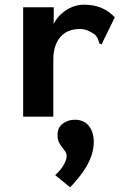

<svg xmlns="http://www.w3.org/2000/svg" viewBox="-20 -499 540 821"><path d="M79 -468H210L209 -338L195 -345Q198 -375 211 -399.5Q224 -424 244.5 -442Q265 -460 289.5 -469.5Q314 -479 340 -479Q380 -479 412 -466Q444 -453 471 -425L418 -317L415 -309L405 -313Q402 -321 399.5 -330Q397 -339 386 -351Q372 -361 356 -368Q340 -375 321 -375Q297 -375 276.5 -367.5Q256 -360 241 -344Q226 -328 217 -303.5Q208 -279 208 -244V0H79ZM280 302 216 250Q241 227 253 205Q265 183 265 168Q265 155 255 143Q245 131 235.5 116Q226 101 226 78Q226 46 248.5 29.5Q271 13 300 13Q339 13 360 39.5Q381 66 381 108Q381 138 370 169.5Q359 201 336.5 233.5Q314 266 280 302Z"/></svg>

Font: Inconsolata ExtraBold
Style: Regular
Weight: 800
Designer: Raph Levien, Cyreal, Brenton Simpson
Foundry: Raph Levien, Cyreal, Google
Version: Version 3.001